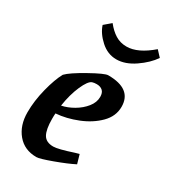

<svg xmlns="http://www.w3.org/2000/svg" viewBox="-170 -751 743 843"><g transform="rotate(30 202.0 -329.5)"><path d="M129 -199Q128 -190 128 -171Q128 -118 142 -93Q156 -68 193 -68Q217 -68 289 -92L310 -98L323 -53Q288 -35 228 -13Q168 9 152 9Q91 9 55.5 -33.5Q20 -76 20 -142Q20 -200 36 -263Q52 -326 72 -362Q93 -384 161 -422Q229 -460 246 -460Q366 -460 366 -369Q366 -321 329 -284Q292 -247 237 -225Q182 -203 129 -199ZM133 -241Q163 -247 193 -264.5Q223 -282 243 -307Q263 -332 263 -360Q263 -381 252 -391Q241 -401 222 -401Q209 -401 200 -398Q182 -392 162 -346.5Q142 -301 133 -241ZM114 -639 148 -668Q170 -640 195 -624.5Q220 -609 252 -609Q309 -609 377 -668L404 -639Q379 -602 332.5 -570Q286 -538 241 -538Q197 -538 161.5 -570Q126 -602 114 -639Z"/></g></svg>

Font: Grenze Medium
Style: Italic
Weight: 500
Italic angle: -10°
Designer: Renata Polastri
Foundry: Omnibus-Type
Version: Version 1.002; ttfautohint (v1.8)